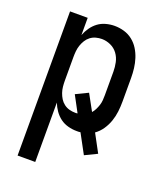

<svg xmlns="http://www.w3.org/2000/svg" viewBox="-138 -617 775 920"><g transform="rotate(20 250.0 -156.5)"><path d="M62 215V-520H152V-432Q160 -453 173 -471.5Q186 -490 203.5 -503Q221 -516 243 -522Q265 -528 287 -528Q312 -528 336 -521Q360 -514 379.5 -498.5Q399 -483 412 -462Q425 -441 432.5 -417.5Q440 -394 443 -369.5Q446 -345 446 -320V-200Q446 -174 443 -148.5Q440 -123 431.5 -98.5Q423 -74 408.5 -52.5Q394 -31 373 -16L422 75L360 105L307 7Q302 8 297 8Q292 8 287 8Q265 8 243 2Q221 -4 203.5 -17Q186 -30 173 -48.5Q160 -67 152 -88V215ZM251 -72Q254 -72 257 -72Q260 -72 263 -73L219 -155L281 -185L326 -103Q334 -112 340 -124Q346 -136 350 -148.5Q354 -161 355 -174Q356 -187 356 -200V-320Q356 -343 351 -366.5Q346 -390 332 -409Q318 -428 296 -438Q274 -448 251 -448Q236 -448 221 -444Q206 -440 193.5 -430.5Q181 -421 173 -408Q165 -395 160 -380.5Q155 -366 153.5 -350.5Q152 -335 152 -320V-200Q152 -185 153.5 -169.5Q155 -154 160 -139.5Q165 -125 173 -112Q181 -99 193.5 -89.5Q206 -80 221 -76Q236 -72 251 -72Z"/></g></svg>

Font: Iosevka SS18 Medium
Style: Regular
Weight: 500
Monospace: yes
Designer: Belleve Invis
Foundry: Belleve Invis
Version: Version 25.1.1; ttfautohint (v1.8.4)